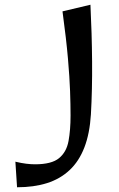

<svg xmlns="http://www.w3.org/2000/svg" viewBox="-20 -788 504 811"><path d="M364 -305Q359 -224 336.5 -165.5Q314 -107 274 -69.5Q234 -32 178.5 -14.5Q123 3 52 3L45 -105Q70 -99 90.5 -96.5Q111 -94 128 -94Q198 -94 229.5 -120Q261 -146 269.5 -192.5Q278 -239 278 -300Q278 -346 276 -403Q274 -460 267 -541Q260 -622 244 -740L362 -768Q368 -648 369 -528.5Q370 -409 364 -305Z"/></svg>

Font: Marhey Light Light
Style: Regular
Weight: 300
Version: Version 1.000